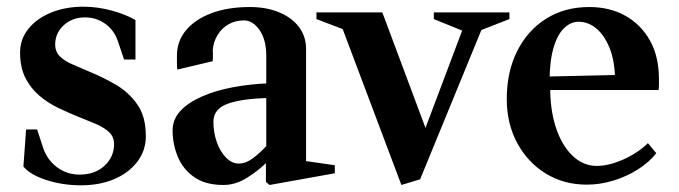

<svg xmlns="http://www.w3.org/2000/svg" viewBox="-20 -537 2030 574"><path d="M222 17Q168 17 119.5 1.5Q71 -14 50 -39L58 -150H91L109 -95Q121 -59 150.5 -37Q180 -15 218 -15Q264 -15 292.5 -41.5Q321 -68 321 -106Q321 -128 306 -142Q291 -156 266.5 -166.5Q242 -177 214 -188Q184 -200 153 -215Q122 -230 96.5 -252Q71 -274 55.5 -305Q40 -336 40 -380Q40 -420 65 -451Q90 -482 133 -499.5Q176 -517 230 -517Q271 -517 313.5 -505.5Q356 -494 385 -477V-359H351L332 -415Q321 -447 294.5 -466Q268 -485 234 -485Q196 -485 170.5 -461.5Q145 -438 145 -404Q145 -382 159.5 -368Q174 -354 198 -344Q222 -334 249 -322Q288 -306 326 -284Q364 -262 390 -225.5Q416 -189 416 -130Q416 -87 390.5 -53.5Q365 -20 321.5 -1.5Q278 17 222 17Z M648 16Q594 16 560.5 -7.5Q527 -31 511.5 -68.5Q496 -106 496 -147Q496 -180 519 -205Q542 -230 582.5 -248Q623 -266 675.5 -276Q728 -286 786 -288L776 -276V-371Q776 -418 756 -447Q736 -476 709 -476Q684 -476 663.5 -464.5Q643 -453 630.5 -432.5Q618 -412 616 -387Q617 -376 616.5 -368Q616 -360 616 -354L510 -329Q509 -338 509 -349Q509 -360 509 -371Q509 -414 536 -446.5Q563 -479 612 -497.5Q661 -516 727 -516Q777 -516 815 -500Q853 -484 874 -456Q895 -428 895 -391V-44L884 -57L981 -43V-19L786 16L775 7V-62L782 -56Q753 -27 718.5 -5.5Q684 16 648 16ZM694 -48Q715 -48 737 -64.5Q759 -81 783 -108L776 -89V-259L789 -244Q707 -243 662.5 -227.5Q618 -212 618 -173Q618 -141 628 -112.5Q638 -84 655.5 -66Q673 -48 694 -48Z M1180 16 1000 -462 1015 -446 926 -480V-500H1123L1256 -144H1248L1366 -457L1373 -441L1277 -480V-500H1503V-480L1408 -443L1424 -459L1236 -1Z M1734 15Q1666 15 1612 -18Q1558 -51 1526.5 -109Q1495 -167 1495 -241Q1495 -322 1526 -384Q1557 -446 1612.5 -481Q1668 -516 1742 -516Q1802 -516 1848.5 -490.5Q1895 -465 1922.5 -417Q1950 -369 1950 -300Q1950 -293 1950 -284.5Q1950 -276 1949 -268H1609L1625 -281Q1624 -211 1641.5 -157Q1659 -103 1691 -72Q1723 -41 1764 -41Q1800 -41 1843 -60Q1886 -79 1917 -109L1942 -79Q1921 -52 1887 -30.5Q1853 -9 1813.5 3Q1774 15 1734 15ZM1623 -293 1608 -308 1830 -313 1819 -297Q1818 -356 1802 -394.5Q1786 -433 1762 -452.5Q1738 -472 1710 -472Q1686 -472 1666 -452.5Q1646 -433 1634.5 -393Q1623 -353 1623 -293Z"/></svg>

Font: Wittgenstein SemiBold
Style: Regular
Weight: 600
Designer: Jörg Drees
Foundry: Jörg Drees
Version: Version 1.500